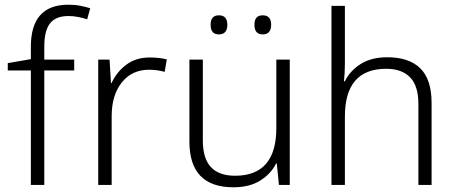

<svg xmlns="http://www.w3.org/2000/svg" viewBox="-20 -785 1935 815"><path d="M295 -486H168V0H111V-486H13V-517L111 -534V-587Q111 -765 270 -765Q298 -765 321 -760.5Q344 -756 363 -750L350 -703Q332 -709 311.5 -713Q291 -717 271 -717Q217 -717 192.5 -686Q168 -655 168 -587V-532H295Z M616 -541Q655 -541 688 -533L679 -480Q647 -489 613 -489Q540 -489 497 -435Q454 -381 454 -292V0H397V-532H445L451 -433H454Q474 -478 515 -509.5Q556 -541 616 -541Z M1210 -532V0H1164L1155 -91H1152Q1130 -47 1084.5 -18.5Q1039 10 971 10Q784 10 784 -184V-532H841V-189Q841 -112 875.5 -75.5Q910 -39 978 -39Q1153 -39 1153 -242V-532ZM874 -680Q874 -720 909 -720Q945 -720 945 -680Q945 -639 909 -639Q874 -639 874 -680ZM1060 -680Q1060 -720 1095 -720Q1131 -720 1131 -680Q1131 -639 1095 -639Q1060 -639 1060 -680Z M1444 -517Q1444 -496 1443 -477Q1442 -458 1440 -440H1444Q1465 -484 1510.5 -513Q1556 -542 1624 -542Q1716 -542 1764 -495Q1812 -448 1812 -348V0H1756V-344Q1756 -420 1721 -456.5Q1686 -493 1619 -493Q1444 -493 1444 -290V0H1387V-760H1444Z"/></svg>

Font: RS Noto Sans Light
Style: Regular
Weight: 300
Designer: Monotype Design Team
Foundry: Monotype Imaging Inc.
Version: Version 3.10